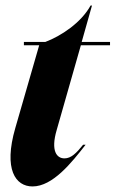

<svg xmlns="http://www.w3.org/2000/svg" viewBox="-20 -659 416 691"><path d="M35 -198C-8 -49 36 12 97 12C170 12 238 -74 288 -138H279C255 -108 236 -89 212 -89C184 -89 162 -116 184 -191L271 -496H376V-508H274L311 -639H306C272 -577 199 -529 143 -508H66V-496H121Z"/></svg>

Font: Nyght Serif Bold Italic
Style: Regular
Weight: 700
Italic angle: -16°
Designer: Maksym Kobuzan
Version: Version 0.410;Glyphs 3.1.2 (3151)